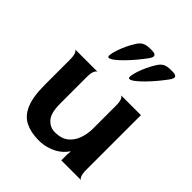

<svg xmlns="http://www.w3.org/2000/svg" viewBox="-210 -880 1018 1018"><g transform="rotate(45 298.5 -371.0)"><path d="M250 10Q192 10 150 -10.5Q108 -31 86.5 -81.5Q65 -132 65 -222V-408Q65 -440 58.5 -454Q52 -468 45 -468H215Q208 -468 200.5 -454Q193 -440 193 -408V-208Q193 -138 218.5 -109.5Q244 -81 281 -81Q327 -81 355 -102.5Q383 -124 396.5 -160.5Q410 -197 410 -239V-408Q410 -440 403.5 -453.5Q397 -467 390 -468H539V-60Q539 -28 545.5 -14Q552 0 559 0H410V-46L412 -66L410 -68Q401 -54 386.5 -40Q372 -26 352 -15Q332 -4 306 3Q280 10 250 10ZM360 -560Q352 -560 353.5 -575.5Q355 -591 363 -615.5Q371 -640 383 -665.5Q395 -691 408 -711Q421 -733 437.5 -741.5Q454 -750 479 -750H495Q542 -750 513 -710Q497 -688 475.5 -662Q454 -636 431.5 -613Q409 -590 390 -575Q371 -560 360 -560ZM203 -562Q195 -562 196.5 -577.5Q198 -593 206 -617.5Q214 -642 226 -667.5Q238 -693 251 -713Q264 -735 280.5 -743.5Q297 -752 322 -752H338Q385 -752 356 -712Q340 -690 318.5 -664Q297 -638 274.5 -615Q252 -592 233 -577Q214 -562 203 -562Z"/></g></svg>

Font: Red Rose SemiBold
Style: Regular
Weight: 600
Designer: Jaikishan Patel
Version: Version 2.000